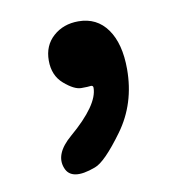

<svg xmlns="http://www.w3.org/2000/svg" viewBox="-50 -195 398 429"><g transform="rotate(-10 149.0 19.0)"><path d="M134 179Q78 200 66 168Q53 135 94 100Q162 42 162 3Q162 -2 157 -2Q151 -1 135 -1Q119 -1 96.5 -20.5Q74 -40 74 -74Q74 -108 97 -128.5Q120 -149 154 -149Q196 -149 219.5 -116Q243 -83 243 -25Q243 53 200 112Q157 171 134 179Z"/></g></svg>

Font: Resource Han Rounded JP Medium
Style: Regular
Weight: 500
Designer: Cyano Hao (round all glyphs); Ryoko NISHIZUKA 西塚涼子 (kana, bopomofo & ideographs); Paul D. Hunt (Latin, Greek & Cyrillic)
Foundry: Cyano Hao
Version: 0.990